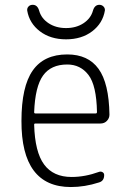

<svg xmlns="http://www.w3.org/2000/svg" viewBox="-20 -752 540 782"><path d="M358.4 -708Q365.2 -732.4 384.8 -732.4Q394.5 -732.4 401.4 -725.6Q408.2 -718.8 407.2 -709Q398.4 -657.2 355.5 -624.5Q312.5 -591.8 249 -591.8Q185.5 -591.8 142.6 -624.5Q99.6 -657.2 90.8 -709Q89.8 -718.8 96.2 -725.6Q102.5 -732.4 113.3 -732.4Q132.8 -732.4 139.6 -708Q148.4 -676.8 178.2 -657.2Q208 -637.7 249 -637.7Q290 -637.7 319.8 -657.2Q349.6 -676.8 358.4 -708ZM253.9 -489.3Q187.5 -489.3 155.3 -444.3Q123 -399.4 119.1 -294.9Q119.1 -290 124 -290H370.1Q375 -290 375 -295.9Q373 -404.3 340.3 -446.8Q307.6 -489.3 253.9 -489.3ZM268.6 9.8Q66.4 9.8 67.4 -259.8Q67.4 -399.4 113.3 -464.8Q159.2 -530.3 253.9 -530.3Q338.9 -530.3 381.3 -471.7Q423.8 -413.1 425.8 -285.2Q425.8 -270.5 415.5 -259.8Q405.3 -249 389.6 -249H124Q119.1 -249 119.1 -244.1Q122.1 -132.8 159.7 -82Q197.3 -31.2 271.5 -31.2Q326.2 -31.2 382.8 -51.8Q390.6 -54.7 397.5 -50.8Q404.3 -46.9 404.3 -39.1Q404.3 -14.6 382.8 -8.8Q325.2 9.8 268.6 9.8Z"/></svg>

Font: Rounded-L Mgen+ 1mn light
Style: Regular
Weight: 200
Designer: [Source Han Sans]
Ryoko NISHIZUKA  (kana & ideographs); Paul D. Hunt (Latin, Greek & Cyrillic); Wenlong ZHANG  (bopomofo
Version: Version 1.059.20150602